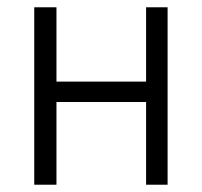

<svg xmlns="http://www.w3.org/2000/svg" viewBox="-20 -507 555 527"><path d="M74 0V-487H135V-283H381V-487H440V0H381V-227H135V0Z"/></svg>

Font: Zen Kaku Gothic New
Style: Regular
Weight: 400
Designer: Yoshimichi Ohira
Foundry: Positype
Version: Version 1.001